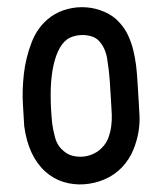

<svg xmlns="http://www.w3.org/2000/svg" viewBox="-20 -533 436 523"><path d="M209 -31Q180 -29 152.5 -37.5Q125 -46 103 -66Q57 -108 46 -189Q45 -208 42.5 -247.5Q40 -287 45 -331.5Q50 -376 66.5 -418.5Q83 -461 118 -487Q139 -502 164.5 -508.5Q190 -515 215.5 -513Q241 -511 265 -500.5Q289 -490 305 -472Q320 -456 329 -436.5Q338 -417 343 -396.5Q348 -376 350.5 -356Q353 -336 354 -318L358 -254Q359 -239 360 -217.5Q361 -196 357 -172.5Q353 -149 343 -124.5Q333 -100 313 -78Q292 -56 265 -44.5Q238 -33 209 -31ZM153 -122Q164 -112 178.5 -108.5Q193 -105 207.5 -106.5Q222 -108 235.5 -114.5Q249 -121 258 -131Q270 -143 275.5 -158.5Q281 -174 283 -189.5Q285 -205 284.5 -220.5Q284 -236 283 -248L279 -313Q277 -342 272 -372.5Q267 -403 250 -421Q243 -429 232 -433Q221 -437 208.5 -437.5Q196 -438 184 -435Q172 -432 163 -426Q148 -415 138 -393Q128 -371 123 -341Q118 -311 118 -274.5Q118 -238 122 -198Q124 -181 130 -158.5Q136 -136 153 -122Z"/></svg>

Font: Dongol
Style: Regular
Weight: 400
Designer: Abdo Mohamed and Ibrahim Hamdi
Foundry: Protype Foundry
Version: Version 1.000;hotconv 1.0.109;makeotfexe 2.5.65596